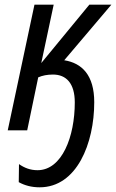

<svg xmlns="http://www.w3.org/2000/svg" viewBox="-20 -556 495 819"><path d="M149 243C308 243 382 55 382 -120C382 -235 330 -287 254 -299L455 -536H361L156 -287L209 -536H127L13 0H96L143 -226C161 -234 182 -238 206 -238C263 -238 299 -200 299 -119C299 26 245 170 140 170C109 170 84 160 61 144L60 221C85 235 115 243 149 243Z"/></svg>

Font: Noto Sans Display SemiCondensed
Style: Italic
Weight: 400
Width: 4
Italic angle: -12°
Designer: Monotype Design Team
Foundry: Monotype Imaging Inc.
Version: Version 1.900